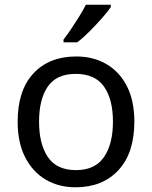

<svg xmlns="http://www.w3.org/2000/svg" viewBox="-20 -786 645 816"><path d="M551 -269Q551 -136 483.5 -63Q416 10 301 10Q230 10 174.5 -22.5Q119 -55 87 -117.5Q55 -180 55 -269Q55 -402 122 -474Q189 -546 304 -546Q377 -546 432.5 -513.5Q488 -481 519.5 -419.5Q551 -358 551 -269ZM146 -269Q146 -174 183.5 -118.5Q221 -63 303 -63Q384 -63 422 -118.5Q460 -174 460 -269Q460 -364 422 -418Q384 -472 302 -472Q220 -472 183 -418Q146 -364 146 -269ZM451 -756Q439 -738 414 -709.5Q389 -681 360.5 -652.5Q332 -624 308 -606H250V-618Q265 -637 282.5 -663Q300 -689 317 -716.5Q334 -744 345 -766H451Z"/></svg>

Font: Noto Sans Marchen
Style: Regular
Weight: 400
Designer: Monotype Design Team
Foundry: Monotype Imaging Inc.
Version: Version 2.003; ttfautohint (v1.8.4.7-5d5b)